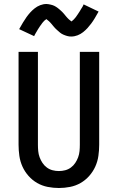

<svg xmlns="http://www.w3.org/2000/svg" viewBox="-20 -930 590 962"><path d="M275 12Q247 12 219 6.5Q191 1 166.5 -13Q142 -27 123 -48.5Q104 -70 92.5 -95.5Q81 -121 77 -149Q73 -177 73 -205V-670H170V-205Q170 -189 171.5 -173Q173 -157 178.5 -142Q184 -127 193 -113.5Q202 -100 215 -90.5Q228 -81 243.5 -77Q259 -73 275 -73Q291 -73 306.5 -77Q322 -81 335 -90.5Q348 -100 357 -113.5Q366 -127 371.5 -142Q377 -157 378.5 -173Q380 -189 380 -205V-670H477V-205Q477 -177 473 -149Q469 -121 457.5 -95.5Q446 -70 427 -48.5Q408 -27 383.5 -13Q359 1 331 6.5Q303 12 275 12ZM337 -747Q332 -747 327 -747.5Q322 -748 317 -749.5Q312 -751 307.5 -752.5Q303 -754 298.5 -756Q294 -758 289.5 -760.5Q285 -763 281.5 -766Q278 -769 274 -772.5Q270 -776 266 -779.5Q262 -783 258.5 -786.5Q255 -790 252 -793.5Q249 -797 246 -800.5Q243 -804 239.5 -808.5Q236 -813 232 -817Q228 -821 225 -824Q222 -827 217.5 -830Q213 -833 213 -835H214L211 -833Q207 -831 204.5 -828.5Q202 -826 199.5 -823.5Q197 -821 195.5 -819Q194 -817 192.5 -815.5Q191 -814 189.5 -811.5Q188 -809 186.5 -807Q185 -805 183 -802.5Q181 -800 179.5 -797.5Q178 -795 176 -792Q174 -789 172 -786Q170 -783 168 -779.5Q166 -776 164 -772.5Q162 -769 159.5 -765Q157 -761 155 -757Q153 -753 151 -749L76 -784Q86 -802 95 -817Q104 -832 113 -844.5Q122 -857 131.5 -867.5Q141 -878 153.5 -888Q166 -898 181.5 -904Q197 -910 213 -910Q218 -910 223 -909Q228 -908 233 -907Q238 -906 242.5 -904.5Q247 -903 251.5 -901Q256 -899 260.5 -896Q265 -893 268.5 -890.5Q272 -888 276 -884.5Q280 -881 284 -877.5Q288 -874 291.5 -870.5Q295 -867 298 -863.5Q301 -860 304 -856.5Q307 -853 310.5 -848.5Q314 -844 318 -840Q322 -836 325 -833Q328 -830 332.5 -827Q337 -824 337 -822V-821H336Q336 -822 339.5 -824Q343 -826 345.5 -828.5Q348 -831 350.5 -833.5Q353 -836 354.5 -838Q356 -840 357.5 -841.5Q359 -843 360.5 -845Q362 -847 363.5 -849.5Q365 -852 367 -854.5Q369 -857 370.5 -859.5Q372 -862 374 -865Q376 -868 378 -871Q380 -874 382 -877.5Q384 -881 386 -884.5Q388 -888 390.5 -891.5Q393 -895 395 -899Q397 -903 399 -908L474 -872Q464 -854 455 -839Q446 -824 437 -812Q428 -800 418.5 -789.5Q409 -779 396.5 -769Q384 -759 368.5 -753Q353 -747 337 -747Z"/></svg>

Font: Lode Dark Term
Style: Bold
Weight: 700
Monospace: yes
Designer: Belleve Invis
Foundry: Belleve Invis
Version: Version 29.2.0